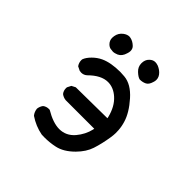

<svg xmlns="http://www.w3.org/2000/svg" viewBox="-148 -680 795 795"><g transform="rotate(45 250.0 -282.5)"><path d="M219.2 -9.8Q251 -9.8 279.8 -16.1Q317.4 -23.9 353.5 -60.1Q384.3 -91.3 395 -124.5Q406.7 -160.2 413.6 -204.6Q416 -220.2 416 -231Q416 -241.7 415.5 -248Q414.1 -269 407.7 -289.6Q395.5 -330.6 356 -375Q317.4 -418.5 275.4 -422.4Q261.2 -423.8 251 -423.8Q195.8 -423.8 161.1 -407.7Q141.1 -398.4 124.5 -381.8Q107.9 -365.2 102.1 -349.6Q101.6 -347.2 101.6 -344.7Q101.6 -329.1 110.4 -316.9L128.4 -308.1Q132.8 -307.1 137.7 -307.1Q152.3 -307.1 163.1 -316.9Q204.6 -358.4 244.1 -358.4Q276.4 -358.4 304.2 -333.5Q335 -306.2 347.2 -255.9L348.1 -250.5L165 -248.5L147.9 -239.7L139.2 -222.7Q138.7 -220.2 138.7 -217.8Q138.7 -202.1 147.5 -191.4Q158.2 -183.1 172.4 -181.2H340.3L339.4 -175.8Q331.1 -139.6 305.7 -109.4Q278.3 -77.6 238.8 -77.6Q202.6 -77.6 154.8 -106Q152.3 -106.4 150.4 -106.4Q134.8 -106.4 124 -97.7Q115.7 -86.9 113.8 -72.3Q115.7 -54.7 126 -42.5Q162.1 -18.1 203.6 -10.3Q211.4 -9.8 219.2 -9.8ZM379.4 -505.9Q379.4 -522.9 365.7 -536.1Q356.4 -545.4 341.8 -551.8Q332.5 -555.2 324.2 -555.2Q310.5 -555.2 299.3 -543.9Q286.6 -531.7 286.6 -511.2Q286.6 -490.2 302.7 -475.3Q318.8 -460.4 329.6 -458.5Q345.7 -458.5 358.4 -464.8Q370.6 -470.7 376.5 -490.7Q379.4 -498.5 379.4 -505.9ZM160.2 -462.4H160.6Q165 -461.4 168.9 -461.4Q178.7 -461.4 191.4 -466.8Q209.5 -475.1 216.3 -499.5Q219.2 -507.8 219.2 -514.6Q219.2 -527.8 210.9 -536.1Q196.8 -549.8 180.7 -553.2Q177.2 -554.2 173.8 -554.2Q161.1 -554.2 147.9 -544.4Q130.9 -531.7 127.4 -510.3Q126.5 -504.9 126.5 -500Q126.5 -483.9 137.7 -472.7Q147.9 -462.4 160.2 -462.4Z"/></g></svg>

Font: Bakudai
Style: Light
Weight: 300
Version: Version 1.48